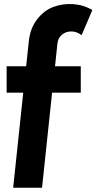

<svg xmlns="http://www.w3.org/2000/svg" viewBox="-20 -711 468 932"><path d="M120.1 -512.2Q126.5 -573.7 160.2 -617.2Q193.8 -660.6 239.3 -677.5Q284.7 -694.3 335.4 -690.9Q386.2 -687.5 428.2 -662.1L376 -540Q354.5 -557.6 327.9 -558.3Q301.3 -559.1 281.5 -543.2Q261.7 -527.3 258.8 -500L247.1 -389.2H372.1V-261.2H232.9L184.1 200.2H43.9L92.8 -261.2H12.2V-389.2H106.9Z"/></svg>

Font: Apfel Grotezk
Style: Bold
Weight: 700
Designer: Luigi Gorlero
Foundry: Collletttivo
Version: Version 2.000;FEAKit 1.0